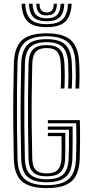

<svg xmlns="http://www.w3.org/2000/svg" viewBox="-20 -983 483 1011"><path d="M226 7.5Q138 7.5 96.5 -27.2Q55 -62 52.8 -146.2Q50.8 -234 50 -316.1Q49.2 -398.2 50.1 -480.2Q51 -562.2 53 -649.2Q55.2 -731.8 94 -769.6Q132.8 -807.5 225.5 -807.5Q314 -807.5 353.2 -771.5Q392.5 -735.5 396.8 -654Q398.8 -616 398.8 -585.4Q398.8 -554.8 396.8 -517H377.2Q378.8 -547.5 379 -580.4Q379.2 -613.2 377.2 -653.2Q373.8 -730.2 336.9 -761.1Q300 -792 225.5 -792Q146.8 -792 110.5 -759.4Q74.2 -726.8 72.2 -649Q70 -562.8 69.4 -479Q68.8 -395.2 69.5 -312.6Q70.2 -230 72.2 -146.8Q74 -71 110.6 -39.5Q147.2 -8 226 -8Q306 -8 341.8 -40.2Q377.5 -72.5 380.2 -146.8Q381.2 -177 381.8 -205.8Q382.2 -234.5 382.2 -265.6Q382.2 -296.8 381.2 -333.8H232V-350.5H400.2Q401.8 -291 401.6 -245.2Q401.5 -199.5 399.8 -146.2Q396.8 -64 356.5 -28.2Q316.2 7.5 226 7.5ZM226 -23.2Q157.8 -23.2 125.6 -51.5Q93.5 -79.8 91.5 -147.8Q89.5 -227.8 88.8 -309.2Q88 -390.8 88.8 -475.2Q89.5 -559.8 91.8 -648.8Q93.8 -714.8 123.6 -745.8Q153.5 -776.8 225.5 -776.8Q293 -776.8 323.8 -747.9Q354.5 -719 358 -652.2Q359.8 -614.2 359.8 -584.1Q359.8 -554 358 -517H338.5Q340.5 -552.5 340.5 -582.8Q340.5 -613 338.8 -650.8Q335.5 -710.8 309 -735.9Q282.5 -761 225.5 -761Q164.5 -761 138.6 -733.9Q112.8 -706.8 111.2 -648.2Q109 -562.2 108.2 -480Q107.5 -397.8 108.2 -315.8Q109 -233.8 111 -147.8Q112.8 -87 140.8 -63Q168.8 -39 226 -39Q285.2 -39 312.4 -64.1Q339.5 -89.2 341.5 -148.2Q342.5 -180.8 343 -215.2Q343.5 -249.8 343 -300H232V-316.8H362.5Q362.8 -275 362.5 -230.4Q362.2 -185.8 361 -147.8Q358.5 -80 326.5 -51.6Q294.5 -23.2 226 -23.2ZM226 -54.5Q177.2 -54.5 154.5 -75.9Q131.8 -97.2 130.2 -148.2Q128.2 -235.2 127.5 -316.2Q126.8 -397.2 127.5 -478.5Q128.2 -559.8 130.2 -647.2Q131.8 -699.5 153.8 -722.5Q175.8 -745.5 225.5 -745.5Q273.2 -745.5 294.9 -723.2Q316.5 -701 319.2 -649.5Q321 -613.2 321 -583.1Q321 -553 319.2 -517H299.8Q301.2 -546 301.6 -566.5Q302 -587 301.4 -605.9Q300.8 -624.8 299.8 -648.8Q297.8 -690 281.6 -710Q265.5 -730 225.5 -730Q187.2 -730 169.1 -711.1Q151 -692.2 149.8 -645Q147.8 -562 147 -479.4Q146.2 -396.8 147.1 -314.2Q148 -231.8 149.8 -148.8Q150.5 -106.2 168.6 -88.1Q186.8 -70 226 -70Q267.2 -70 284.8 -89.4Q302.2 -108.8 303.8 -150.2Q304.5 -175.5 304.5 -205.4Q304.5 -235.2 303.8 -266.2H232V-283.2H323.8Q324.2 -236 324 -203.4Q323.8 -170.8 323.2 -149.2Q321.5 -97.8 298.2 -76.1Q275 -54.5 226 -54.5ZM225.5 -840Q157.5 -840 126.9 -868.8Q96.2 -897.5 93.5 -963.2H112.8Q115.2 -905.8 141.5 -880.8Q167.8 -855.8 225.5 -855.8Q283 -855.8 309.2 -880.8Q335.5 -905.8 338 -963.2H357.5Q354 -897.5 323.4 -868.8Q292.8 -840 225.5 -840ZM225.5 -871Q177.5 -871 155.9 -892.5Q134.2 -914 132.2 -963.2H151.5Q153.2 -922.5 170.4 -904.5Q187.5 -886.5 225.5 -886.5Q263.2 -886.5 280.4 -904.5Q297.5 -922.5 299.5 -963.2H318.8Q316.5 -914 294.9 -892.5Q273.2 -871 225.5 -871ZM225.5 -902Q197.8 -902 185 -916.2Q172.2 -930.5 170.8 -963.2H188.2Q188.5 -938.8 197.8 -928.1Q207 -917.5 225.5 -917.5Q244.2 -917.5 253.4 -928.1Q262.5 -938.8 262.8 -963.2H280Q278.5 -930.5 265.9 -916.2Q253.2 -902 225.5 -902Z"/></svg>

Font: Big Shoulders Inline Text Thin SemiBold
Style: Regular
Weight: 600
Version: Version 2.002